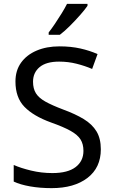

<svg xmlns="http://www.w3.org/2000/svg" viewBox="-20 -964 589 994"><path d="M502 -191Q502 -96 433 -43Q364 10 247 10Q187 10 136 1Q85 -8 51 -24V-110Q87 -94 140.5 -81Q194 -68 251 -68Q331 -68 371.5 -99Q412 -130 412 -183Q412 -218 397 -242Q382 -266 345.5 -286.5Q309 -307 244 -330Q153 -363 106.5 -411Q60 -459 60 -542Q60 -599 89 -639.5Q118 -680 169.5 -702Q221 -724 288 -724Q347 -724 396 -713Q445 -702 485 -684L457 -607Q420 -623 376.5 -634Q333 -645 286 -645Q219 -645 185 -616.5Q151 -588 151 -541Q151 -505 166 -481Q181 -457 215 -438Q249 -419 307 -397Q370 -374 413.5 -347.5Q457 -321 479.5 -284Q502 -247 502 -191ZM433 -934Q421 -916 396 -887.5Q371 -859 342.5 -830.5Q314 -802 290 -784H232V-796Q247 -815 264.5 -841Q282 -867 299 -894.5Q316 -922 327 -944H433Z"/></svg>

Font: Noto Sans Mayan Numerals
Style: Regular
Weight: 400
Designer: Monotype Design Team
Foundry: Monotype Imaging Inc.
Version: Version 2.001; ttfautohint (v1.8.4.7-5d5b)